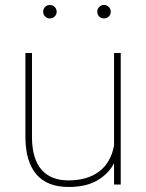

<svg xmlns="http://www.w3.org/2000/svg" viewBox="-20 -741 587 771"><path d="M438 0V-85.4Q414.6 -41.5 369.6 -15.9Q324.7 9.8 255.9 9.8Q169.4 9.8 126.2 -40.8Q83 -91.3 82 -188V-528.3H108.4V-187Q109.4 -103 146.5 -59.8Q183.6 -16.6 254.9 -16.6Q330.6 -16.6 377.9 -52.2Q425.3 -87.9 438 -156.7V-528.3H464.8V0ZM153.3 -693.8Q153.3 -705.1 161.1 -713.1Q168.9 -721.2 180.2 -721.2Q191.4 -721.2 199.5 -713.1Q207.5 -705.1 207.5 -693.8Q207.5 -682.6 199.5 -674.8Q191.4 -667 180.2 -667Q168.9 -667 161.1 -674.8Q153.3 -682.6 153.3 -693.8ZM370.6 -693.8Q370.6 -705.1 378.4 -713.1Q386.2 -721.2 397.5 -721.2Q408.7 -721.2 416.7 -713.1Q424.8 -705.1 424.8 -693.8Q424.8 -682.6 416.7 -674.8Q408.7 -667 397.5 -667Q386.2 -667 378.4 -674.8Q370.6 -682.6 370.6 -693.8Z"/></svg>

Font: RobotoDraft Thin
Style: Regular
Weight: 250
Version: Version 2.001153; 2014